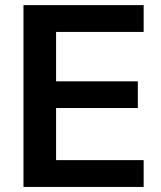

<svg xmlns="http://www.w3.org/2000/svg" viewBox="-20 -739 638 759"><path d="M547.9 0V-106H201.7V-312H524.9V-417.5H201.7V-612.8H547.9V-718.8H72.8V0Z"/></svg>

Font: Winston SemiBold
Style: Regular
Weight: 600
Designer: Vernon Adams, Kim Jin-seong, David Berlow, Cristiano Sobral
Foundry: The Winston Project Authors
Version: Version 3.004